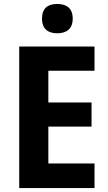

<svg xmlns="http://www.w3.org/2000/svg" viewBox="-20 -949 546 969"><path d="M269 -929C223 -929 192 -909 192 -855C192 -802 224 -781 269 -781C314 -781 347 -802 347 -855C347 -908 315 -929 269 -929ZM457 0V-124H224V-310H442V-432H224V-592H457V-714H77V0Z"/></svg>

Font: Noto Sans Lao Looped SemiCondensed
Style: Bold
Weight: 700
Width: 4
Designer: Mark Frömberg, Ben Mitchell
Foundry: The Fontpad Ltd
Version: Version 1.002